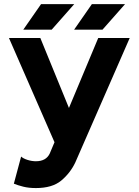

<svg xmlns="http://www.w3.org/2000/svg" viewBox="-20 -909 680 941"><path d="M348.6 -111.8Q323.7 -60.1 279.8 -23.7Q235.8 12.7 155.8 12.7Q121.1 12.7 94 5.9Q66.9 -1 47.9 -8.8L83.5 -141.6Q94.2 -131.8 115.2 -125.2Q136.2 -118.7 155.8 -118.7Q205.6 -118.7 223.6 -156.2L247.1 -211.9L23.9 -722.7H177.7L317.9 -379.9L461.4 -722.7H615.7ZM482.4 -763.7H343.3L430.2 -888.7H592.8ZM233.4 -763.7H94.2L181.2 -888.7H343.8Z"/></svg>

Font: Giphurs
Style: Bold
Weight: 700
Version: Version 0.920; ttfautohint (v1.8.4.7-5d5b)